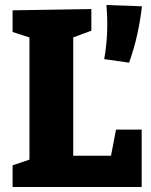

<svg xmlns="http://www.w3.org/2000/svg" viewBox="-20 -743 601 763"><path d="M441 -228H543V0H30V-86L116 -115L97 -83V-620L116 -588L30 -616V-702L343 -707V-621L254 -588L271 -620V-98L245 -124H439L416 -97ZM493 -494 394 -508Q403 -557 405.5 -610Q408 -663 403 -723L544 -718Q538 -663 525.5 -606.5Q513 -550 493 -494Z"/></svg>

Font: Bitter Thin ExtraBold
Style: Regular
Weight: 800
Version: Version 3.020